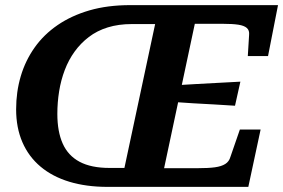

<svg xmlns="http://www.w3.org/2000/svg" viewBox="-20 -730 1107 750"><path d="M667 -397Q709 -400 751 -402Q793 -404 835 -406.5Q877 -409 919 -411L898 -317Q858 -320 817 -322Q776 -324 735 -326.5Q694 -329 653 -332ZM489 -710H1066L1027 -511H948L953 -593Q955 -611 944.5 -620.5Q934 -630 911 -633.5Q888 -637 851 -637H741L621 -73H752Q794 -73 819.5 -76.5Q845 -80 860 -89.5Q875 -99 880 -117L917 -224H998L950 0H400Q317 0 251 -20Q185 -40 138.5 -79Q92 -118 67.5 -174.5Q43 -231 43 -303Q43 -371 61 -432Q79 -493 115 -544Q151 -595 205 -632Q259 -669 329.5 -689.5Q400 -710 489 -710ZM408 -74H466L586 -636H495Q443 -636 401 -623Q359 -610 327 -585.5Q295 -561 271.5 -528.5Q248 -496 233 -456.5Q218 -417 211 -373.5Q204 -330 204 -285Q204 -216 225 -169Q246 -122 291 -98Q336 -74 408 -74Z"/></svg>

Font: Roboto Serif 20pt SemiBold
Style: Italic
Weight: 600
Italic angle: -10°
Version: Version 1.007